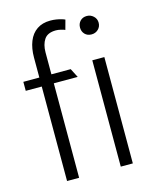

<svg xmlns="http://www.w3.org/2000/svg" viewBox="-108 -774 674 846"><g transform="rotate(-15 229.5 -351.0)"><path d="M19 -431H92V0H147V-431H256L235 -472H147V-572Q147 -608 162.5 -631Q178 -654 216 -654Q226 -654 238.5 -651Q251 -648 257 -645L269 -689Q263 -692 252.5 -695Q242 -698 229.5 -700Q217 -702 203 -702Q167 -702 142 -685Q117 -668 104.5 -636.5Q92 -605 92 -563V-472H19ZM392 0V-485H337V0ZM364 -596Q382 -596 394.5 -608Q407 -620 407 -638Q407 -656 394 -668Q381 -680 364 -680Q345 -680 333.5 -668Q322 -656 322 -638Q322 -620 333.5 -608Q345 -596 364 -596Z"/></g></svg>

Font: Catamaran ExtraLight
Style: Regular
Weight: 250
Designer: Pria Ravichandran
Version: Version 2.000